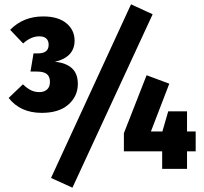

<svg xmlns="http://www.w3.org/2000/svg" viewBox="-20 -781 942 888"><path d="M325 -593Q325 -517 234 -495Q284 -491 312 -466Q340 -441 340 -393Q340 -336 296.5 -297.5Q253 -259 173 -259Q74 -259 20 -328L86 -391Q106 -372 123.5 -363.5Q141 -355 162 -355Q184 -355 197.5 -367Q211 -379 211 -402Q211 -427 196.5 -438.5Q182 -450 152 -450H121L135 -534H155Q205 -534 205 -574Q205 -593 194 -603Q183 -613 162 -613Q123 -613 87 -580L27 -643Q87 -705 180 -705Q249 -705 287 -673.5Q325 -642 325 -593ZM586 -761 686 -715 315 87 216 42ZM885 -173V-81H845V0H730V-81H553V-165L658 -433L763 -394L678 -173H731L758 -266H845V-173Z"/></svg>

Font: Fira Sans Condensed ExtraBold
Style: Regular
Weight: 800
Width: 3
Designer: Carrois Corporate & Edenspiekermann AG
Foundry: Carrois Corporate GbR & Edenspiekermann AG
Version: Version 4.203